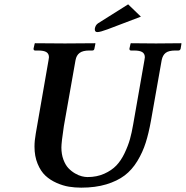

<svg xmlns="http://www.w3.org/2000/svg" viewBox="-20 -843 847 875"><path d="M638.2 -568.8Q640.1 -577.6 640.1 -582Q640.1 -598.1 628.4 -605.5Q616.7 -612.8 590.8 -612.8H577.1Q569.8 -612.8 569.8 -621.1L575.2 -645L577.1 -646Q651.9 -645 690.9 -645L805.2 -646L807.1 -645L803.2 -621.1Q800.8 -612.8 793 -612.8H778.8Q749 -612.8 735.1 -602.1Q721.2 -591.3 716.8 -568.8L668 -293Q657.7 -235.8 644 -192.6Q630.4 -149.4 606 -109.1Q581.5 -68.8 548.1 -43.5Q514.6 -18.1 464.6 -2.9Q414.6 12.2 350.1 12.2Q321.3 12.2 294.2 7.8Q267.1 3.4 237.8 -9.5Q208.5 -22.5 187 -42.5Q165.5 -62.5 151.4 -96.7Q137.2 -130.9 137.2 -174.8Q137.2 -202.1 143.1 -234.9L201.2 -568.8Q203.1 -577.6 203.1 -582Q203.1 -598.1 191.4 -605.5Q179.7 -612.8 153.8 -612.8H140.1Q132.8 -612.8 132.8 -621.1L138.2 -645L140.1 -646Q236.8 -645 275.9 -645L413.1 -646L415 -645L410.2 -621.1Q408.7 -612.8 400.9 -612.8H387.2Q357.4 -612.8 342.8 -601.8Q328.1 -590.8 324.2 -568.8L271 -268.1Q259.8 -193.8 259.8 -170.9Q259.8 -140.1 269 -115.5Q278.3 -90.8 291.7 -76.7Q305.2 -62.5 322 -52.7Q338.9 -43 353 -39.6Q367.2 -36.1 378.9 -36.1Q421.4 -36.1 455.1 -51.3Q488.8 -66.4 510.3 -88.9Q531.7 -111.3 547.9 -145.3Q564 -179.2 572.3 -209Q580.6 -238.8 586.9 -275.9ZM564 -823.2 622.1 -767.1 469.2 -709Q436.5 -696.8 423.8 -696.8Q412.1 -696.8 412.1 -709V-711.9Q414.6 -728.5 426.8 -736.8Z"/></svg>

Font: Linux Libertine
Style: Bold Italic
Weight: 700
Italic angle: -11.5°
Designer: Philipp H. Poll
Foundry: Philipp H. Poll
Version: Version 4.0.5